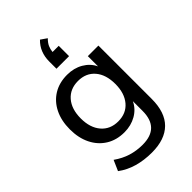

<svg xmlns="http://www.w3.org/2000/svg" viewBox="-277 -856 1143 1143"><g transform="rotate(-45 295.0 -284.5)"><path d="M292 189Q227 189 171 173Q115 157 71 124L100 58Q144 89 189.5 103Q235 117 286 117Q428 117 428 -26V-108Q407 -63 362.5 -37.5Q318 -12 262 -12Q196 -12 147 -42.5Q98 -73 71 -127.5Q44 -182 44 -254Q44 -327 71 -381.5Q98 -436 147 -466Q196 -496 262 -496Q319 -496 363 -470.5Q407 -445 428 -401V-487H517V-38Q517 75 459.5 132Q402 189 292 189ZM282 -84Q349 -84 388 -130Q427 -176 427 -254Q427 -333 388 -378.5Q349 -424 282 -424Q215 -424 175.5 -378.5Q136 -333 136 -254Q136 -176 175.5 -130Q215 -84 282 -84ZM243 -566V-628Q243 -666 256 -699Q269 -732 296 -758L335 -731Q315 -711 307 -692.5Q299 -674 297 -653H349V-566Z"/></g></svg>

Font: Nunito Sans Medium
Style: Regular
Weight: 500
Designer: Vernon Adams
Foundry: Vernon Adams
Version: Version 3.101; ttfautohint (v1.8.4.7-5d5b);gftools[0.9.27]